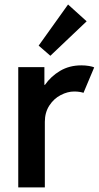

<svg xmlns="http://www.w3.org/2000/svg" viewBox="-20 -812 428 832"><path d="M59.1 -521H172.4V-444.3H174.8Q200.7 -481.4 240.7 -505.1Q280.8 -528.8 332.5 -528.8Q350.1 -528.8 365.7 -526.1Q381.3 -523.4 388.2 -520L341.8 -409.7Q337.4 -411.6 325.9 -413.6Q314.5 -415.5 301.8 -415.5Q272.9 -415.5 243.2 -400.1Q213.4 -384.8 193.8 -354.7Q174.3 -324.7 174.3 -284.2V0H59.1ZM147.5 -614.3 274.9 -792.5 355.5 -719.7 198.2 -570.3Z"/></svg>

Font: Reddit Sans SemiBold
Style: Regular
Weight: 600
Designer: Stephen Hutchings
Foundry: Reddit
Version: Version 1.013